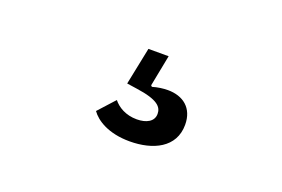

<svg xmlns="http://www.w3.org/2000/svg" viewBox="-47 -143 694 473"><g transform="rotate(20 300.0 93.0)"><path d="M312 208C373 208 427 183 427 123C427 79 398 57 358 57C346 57 331 59 318 63L315 60L331 -22H278L258 76L285 80C342 88 354 103 354 121C354 141 335 151 310 151C281 151 260 138 248 123L209 166C223 186 256 208 312 208Z"/></g></svg>

Font: IBM Plex Devanagari Text
Style: Regular
Weight: 450
Designer: Mike Abbink, Paul van der Laan, Pieter van Rosmalen, Erin McLaughlin
Foundry: Bold Monday
Version: Version 1.0